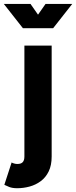

<svg xmlns="http://www.w3.org/2000/svg" viewBox="-20 -743 393 990"><path d="M39.9 94.7 2.4 210Q11.6 214.8 27.9 221.2Q44.2 227.5 68.3 227.5Q101 227.5 132.6 218.9Q164.2 210.3 190 191.2Q215.9 172.1 231.2 140.6Q246.4 109.2 246.4 63.9V0V-67.4V-507.8H105.8V-67.4V0V63.9Q105.8 73.7 103.7 81Q101.6 88.3 97.1 93.2Q92.7 98 85.6 100.3Q78.6 102.5 68.3 102.5Q61.8 102.5 53.2 100.1Q44.6 97.8 39.9 94.7ZM137.3 -722.7H-0.3L98 -597.7H224.8ZM214.8 -722.7 127.3 -597.7H254.1L352.4 -722.7Z"/></svg>

Font: Giphurs SC
Style: Regular
Weight: 400
Version: Version 0.920